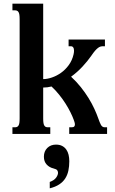

<svg xmlns="http://www.w3.org/2000/svg" viewBox="-20 -736 633 1055"><path d="M217.3 -85Q217.3 -69.8 218.8 -60.5Q220.2 -51.3 223.6 -45.9Q227.1 -40.5 231.7 -38.6Q236.3 -36.6 243.2 -36.6H256.3V0H48.3V-36.6H62Q68.4 -36.6 73.2 -38.6Q78.1 -40.5 81.5 -45.9Q85 -51.3 86.4 -60.5Q87.9 -69.8 87.9 -85V-630.9Q87.9 -646 86.4 -655.3Q85 -664.6 81.5 -669.9Q78.1 -675.3 73.2 -677.2Q68.4 -679.2 62 -679.2H48.3V-715.8H217.3V-301.3Q239.3 -301.3 265.1 -310.1Q291 -318.8 314.9 -335.7Q338.9 -352.5 357.7 -378.2Q376.5 -403.8 384.3 -437.5Q385.7 -443.4 386.2 -448.5Q386.7 -453.6 386.7 -458Q386.7 -481.9 368.7 -481.9H356.9V-518.6H556.6V-481.9H545.9Q539.1 -481.9 532.7 -480.2Q526.4 -478.5 519 -473.1Q511.7 -467.8 502.4 -457.3Q493.2 -446.8 481 -428.7Q461.4 -400.4 433.3 -370.1Q405.3 -339.8 370.6 -314.5Q400.4 -287.1 424.1 -257.3Q447.8 -227.5 466.3 -197.5Q484.9 -167.5 498.3 -138.4Q511.7 -109.4 520.5 -84Q527.3 -64 534.4 -50.3Q541.5 -36.6 555.2 -36.6H568.4V0H360.4V-36.6H374Q383.8 -36.6 387.7 -40.8Q391.6 -44.9 391.6 -51.8Q391.6 -58.6 389.2 -65.7Q386.7 -72.8 384.8 -78.6Q378.4 -96.2 367.2 -118.9Q356 -141.6 340.6 -166Q325.2 -190.4 305.7 -214.8Q286.1 -239.3 263.2 -260.7Q240.2 -254.9 217.3 -254.9ZM360.8 149.9Q360.8 177.7 355.7 201.7Q350.6 225.6 338.4 244.6Q326.2 263.7 305.4 277.3Q284.7 291 253.4 298.8V263.7Q277.8 254.9 288.3 240.2Q298.8 225.6 298.8 213.4Q298.8 206.5 294.7 200Q290.5 193.4 273.9 189.5Q251 184.1 236.1 167.7Q221.2 151.4 221.2 125Q221.2 95.7 239.7 77.1Q258.3 58.6 287.6 58.6Q307.6 58.6 321.5 65.9Q335.4 73.2 344.2 85.7Q353 98.1 356.9 114.7Q360.8 131.3 360.8 149.9Z"/></svg>

Font: Arian AMU Serif
Style: Bold
Weight: 700
Designer: Ruben Hakobyan (Tarumian)
Foundry: Ruben Hakobyan (Tarumian)
Version: Version 1.002